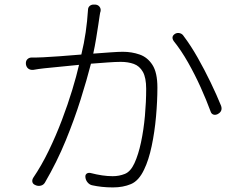

<svg xmlns="http://www.w3.org/2000/svg" viewBox="-20 -797 1040 838"><path d="M745 -650Q755 -655 765.5 -652Q776 -649 782 -639Q813 -598 843 -545Q873 -492 899.5 -437Q926 -382 945 -335Q953 -311 930 -299L928 -298Q918 -294 910 -297.5Q902 -301 899 -311Q881 -360 856 -415.5Q831 -471 801 -524Q771 -577 738 -618Q725 -638 745 -650ZM93 -518Q92 -531 99.5 -538.5Q107 -546 119 -546Q130 -546 140 -546Q150 -546 169 -547Q195 -548 240.5 -551.5Q286 -555 335 -559Q347 -608 354 -656.5Q361 -705 364 -753Q364 -765 372 -771.5Q380 -778 392 -777H396Q408 -776 414.5 -767.5Q421 -759 419 -748Q418 -746 417 -741Q416 -736 415 -729Q413 -715 409 -688.5Q405 -662 399.5 -628.5Q394 -595 387 -563Q428 -566 462.5 -568.5Q497 -571 516 -571Q555 -571 589.5 -559Q624 -547 645.5 -513.5Q667 -480 667 -415Q667 -356 661 -288.5Q655 -221 642 -159.5Q629 -98 609 -57Q586 -8 551.5 6.5Q517 21 473 21Q447 21 424.5 18.5Q402 16 384 12Q372 10 363.5 0.5Q355 -9 353 -21V-22Q351 -33 357.5 -38.5Q364 -44 375 -42Q402 -35 426 -31.5Q450 -28 472 -28Q500 -28 525 -38Q550 -48 567 -85Q584 -122 595.5 -176Q607 -230 612.5 -291Q618 -352 618 -409Q618 -458 603.5 -483.5Q589 -509 564 -518Q539 -527 507 -527Q485 -527 450.5 -524.5Q416 -522 377 -519Q359 -449 332 -363Q305 -277 267 -184Q229 -91 176 0Q170 10 159 13Q148 16 137 12L135 11Q124 7 121.5 -2Q119 -11 125 -21Q161 -74 192.5 -139Q224 -204 250 -272.5Q276 -341 295 -403.5Q314 -466 325 -514L174 -499Q162 -498 149.5 -496Q137 -494 125 -492Q112 -491 103.5 -497.5Q95 -504 93 -517Z"/></svg>

Font: Chiron GoRound TC L
Style: Regular
Weight: 300
Designer: Ryoko NISHIZUKA 西塚涼子 (kana, bopomofo & ideographs); Paul D. Hunt (Latin, Greek & Cyrillic); Sandoll Communications 산돌커뮤니
Foundry: Adobe
Version: Version 1.000;hotconv 1.1.1;makeotfexe 2.6.0